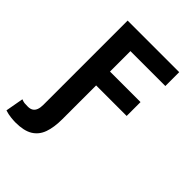

<svg xmlns="http://www.w3.org/2000/svg" viewBox="-307 -811 1116 1116"><g transform="rotate(45 251.0 -253.0)"><path d="M29 187Q15 187 -9.5 184.5Q-34 182 -58 174L-38 63Q-23 69 -13.5 70Q-4 71 15 71Q34 71 46.5 63Q59 55 65 39Q71 23 71 0V-693H495V-579H208V-411H459V-297H208V-20Q208 48 191.5 94Q175 140 136 163.5Q97 187 29 187Z"/></g></svg>

Font: Ubuntu Sans Mono
Style: Regular
Weight: 400
Monospace: yes
Designer: Dalton Maag Ltd
Foundry: Dalton Maag Ltd
Version: Version 1.006